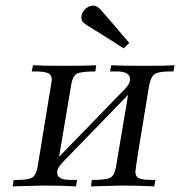

<svg xmlns="http://www.w3.org/2000/svg" viewBox="-20 -662 640 682"><path d="M24.9 0 28.8 -22.9H41Q83 -22.9 95.9 -32.5Q108.9 -42 113.8 -70.8Q163.6 -372.6 164.1 -377.9Q164.1 -396 151.1 -402.1Q138.2 -408.2 103 -408.2H92.8L97.2 -430.2Q136.2 -428.2 212.9 -428.2Q286.1 -428.2 321.8 -430.2L318.8 -408.2H316.9Q266.1 -408.2 252 -399.7Q237.8 -391.1 232.9 -360.8L189.9 -105L422.9 -345.2Q441.9 -364.3 441.9 -378.9Q441.9 -384.8 440.4 -389.9Q439 -395 434.6 -397.9Q430.2 -400.9 427 -402.8Q423.8 -404.8 417 -406Q410.2 -407.2 407 -407.7Q403.8 -408.2 395 -408.2Q386.2 -408.2 383.8 -408.2H371.1L375 -430.2Q414.1 -428.2 491.2 -428.2Q564.5 -428.2 600.1 -430.2L596.2 -408.2H584Q542 -408.2 529.1 -398.7Q516.1 -389.2 509.8 -358.9Q460.9 -65.9 460.9 -51.8Q460.9 -34.7 473.4 -28.8Q485.8 -22.9 521 -22.9H532.2L527.8 0Q470.7 -2.9 413.1 -2.9Q401.9 -2.9 303.2 0L306.2 -22.9H310.1Q358.9 -22.9 373 -31.5Q387.2 -40 392.1 -69.8L435.1 -325.2L202.1 -85Q183.1 -64.9 183.1 -50.8Q183.1 -44.9 184.6 -40Q186 -35.2 190.4 -32.5Q194.8 -29.8 198 -27.8Q201.2 -25.9 208 -24.9Q214.8 -23.9 218.5 -23.4Q222.2 -22.9 230.5 -22.9Q238.8 -22.9 241.2 -22.9H253.9L250 0Q192.9 -2.9 134.8 -2.9Q124 -2.9 24.9 0ZM269 -600.1Q269 -617.2 282.5 -629.6Q295.9 -642.1 311 -642.1Q324.2 -642.1 337.6 -627.4Q351.1 -612.8 439 -509.8L419.9 -490.2Q414.1 -493.2 406 -498.5Q397.9 -503.9 367.4 -523.4Q336.9 -543 295.9 -567.9Q294.9 -567.9 290 -571.5Q285.2 -575.2 282.5 -577.1Q279.8 -579.1 275.9 -582.5Q272 -585.9 270.5 -590.6Q269 -595.2 269 -600.1Z"/></svg>

Font: CMU Serif Extra
Style: RomanSlanted
Weight: 500
Italic angle: -9.46001°
Version: Version 0.7.0